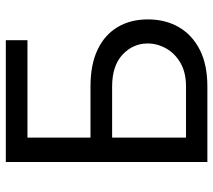

<svg xmlns="http://www.w3.org/2000/svg" viewBox="-58 -710 768 693"><g transform="rotate(-90 326.5 -364.0)"><path d="M87.9 0V-727.5H527.3V-649.4H175.8V-421.9H360.4Q439 -421.9 492.7 -396.5Q546.4 -371.1 574.5 -324.5Q602.5 -277.8 602.5 -214.8Q602.5 -151.4 574.5 -103Q546.4 -54.7 492.7 -27.3Q439 0 360.4 0ZM175.8 -77.1H360.4Q410.6 -77.1 445.1 -96.9Q479.5 -116.7 497.6 -148.7Q515.6 -180.7 515.6 -215.8Q515.6 -268.1 475.6 -305.9Q435.5 -343.8 360.4 -343.8H175.8Z"/></g></svg>

Font: Inter
Style: Regular
Weight: 400
Designer: Rasmus Andersson
Foundry: rsms
Version: Version 4.000;git-8c9346024